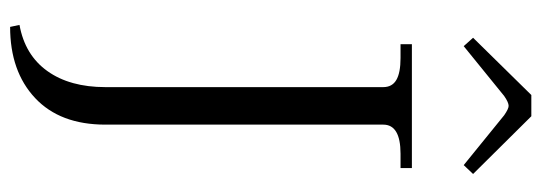

<svg xmlns="http://www.w3.org/2000/svg" viewBox="-374 -608 1096 389"><g transform="rotate(90 174.5 -414.0)"><path d="M57 -824 173 -942H216L333 -824L315 -805L214 -887Q201 -896 195 -896Q188 -896 175 -887L74 -805ZM31 95Q92 84 124.5 38.5Q157 -7 157 -79V-642Q157 -660 142.5 -668.5Q128 -677 98 -677H70V-700H321V-677H292Q233 -677 233 -642V-79Q233 13 179 63.5Q125 114 35 114Z"/></g></svg>

Font: Taviraj Light
Style: Regular
Weight: 300
Designer: Katatrad Team
Foundry: CadsonDemak
Version: Version 1.001